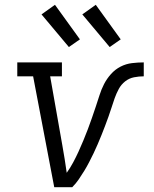

<svg xmlns="http://www.w3.org/2000/svg" viewBox="-20 -780 640 800"><path d="M206 0 118 -462H52V-520H238V-462H189L240 -173Q245 -145 249.5 -117Q254 -89 258 -60Q273 -81 285 -103.5Q297 -126 307.5 -149Q318 -172 327.5 -195Q337 -218 346 -241.5Q355 -265 363 -288.5Q371 -312 379 -335.5Q387 -359 394.5 -383Q402 -407 413.5 -429.5Q425 -452 442.5 -471.5Q460 -491 482.5 -502.5Q505 -514 530 -517Q555 -520 579 -520V-462Q559 -462 538.5 -458Q518 -454 501.5 -441Q485 -428 475 -409.5Q465 -391 458 -371.5Q451 -352 445 -332.5Q439 -313 432 -294Q425 -275 418 -256Q411 -237 403 -217.5Q395 -198 387 -179Q379 -160 370 -141.5Q361 -123 351.5 -104.5Q342 -86 331 -68Q320 -50 308 -32.5Q296 -15 281 0ZM437 -584 323 -720 379 -760 483 -616ZM267 -584 153 -720 209 -760 313 -616Z"/></svg>

Font: Iosevka Etoile Light Oblique
Style: Regular
Weight: 300
Italic angle: -9°
Designer: Belleve Invis
Foundry: Belleve Invis
Version: Version 15.5.2; ttfautohint (v1.8.4)